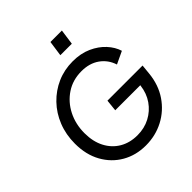

<svg xmlns="http://www.w3.org/2000/svg" viewBox="-251 -1137 1326 1326"><g transform="rotate(-45 411.5 -474.0)"><path d="M414 12Q318 12 241.5 -32Q165 -76 120.5 -156Q76 -236 76 -344Q76 -432 106 -507.5Q136 -583 190 -639Q244 -695 314.5 -726Q385 -757 467 -757Q545 -757 605 -730Q665 -703 704.5 -660Q744 -617 759 -568L668 -525Q647 -590 593.5 -628Q540 -666 462 -666Q377 -666 312 -623Q247 -580 210.5 -508Q174 -436 174 -348Q174 -266 205.5 -205.5Q237 -145 293 -112Q349 -79 423 -79Q491 -79 546 -108Q601 -137 636.5 -188Q672 -239 680 -306L681 -310H436L445 -395H788L781 -324Q771 -222 719.5 -146.5Q668 -71 588.5 -29.5Q509 12 414 12ZM437 -847 453 -960H565L549 -847Z"/></g></svg>

Font: Plus Jakarta Sans Medium
Style: Italic
Weight: 500
Italic angle: -8°
Designer: Gumpita Rahayu
Foundry: Tokotype
Version: Version 2.071; ttfautohint (v1.8.4.7-5d5b);gftools[0.9.29]